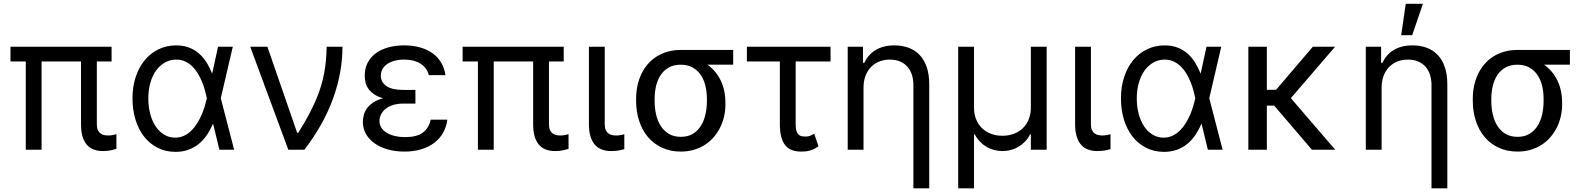

<svg xmlns="http://www.w3.org/2000/svg" viewBox="-20 -793 8394 1017"><path d="M571 -467.3H492.9V-134.9Q492.9 -115.8 498.4 -104Q503.9 -92.3 512.8 -85.9Q521.7 -79.5 532.5 -77.4Q543.3 -75.3 554 -75.3Q565.7 -75.3 577.9 -77.8Q590.2 -80.3 596.6 -82.4V-4.3Q585.9 -1.1 567.8 3Q549.7 7.1 524.1 7.1Q499.3 7.1 478.2 -0.4Q457 -7.8 441.6 -24.5Q426.1 -41.2 417.6 -68.4Q409.1 -95.5 409.1 -134.9V-467.3H200.3V0H116.5V-467.3H35.5V-545.5H571Z M907.7 11.4Q856.5 11 814.8 -10.3Q773.1 -31.6 743.4 -69.2Q713.8 -106.9 697.8 -158.7Q681.8 -210.6 681.8 -272.7Q681.8 -334.2 698.9 -385.7Q715.9 -437.1 746.6 -474.3Q777.3 -511.4 820 -532Q862.6 -552.6 913.4 -552.6Q950.6 -552.6 980.1 -541.5Q1009.6 -530.5 1032.7 -510.8Q1055.8 -491.1 1073.2 -463.6Q1090.6 -436.1 1103.7 -403.4H1104L1134.9 -545.5H1213.1L1149.5 -272.7L1220.2 0H1142L1108.7 -137.8H1108Q1094.1 -104.8 1075.3 -77.2Q1056.5 -49.7 1031.8 -29.8Q1007.1 -9.9 976.2 0.9Q945.3 11.7 907.7 11.4ZM1075.3 -274.1Q1071.7 -291.5 1065.9 -313.2Q1060 -334.9 1051 -357.4Q1041.9 -380 1029.5 -401.5Q1017 -422.9 1000.2 -439.8Q983.3 -456.7 961.8 -467Q940.3 -477.3 913.4 -477.3Q881 -477.3 853.9 -462Q826.7 -446.7 807 -419.6Q787.3 -392.4 776.5 -354.6Q765.6 -316.8 765.6 -271.3Q765.6 -226.9 775.9 -188.9Q786.2 -150.9 804.9 -123.2Q823.5 -95.5 849.6 -79.7Q875.7 -63.9 907.7 -63.9Q933.9 -63.9 955.6 -74.4Q977.3 -84.9 994.5 -101.9Q1011.7 -119 1025 -140.8Q1038.4 -162.6 1048.3 -185.7Q1058.2 -208.8 1064.8 -231.2Q1071.4 -253.6 1075.3 -271.3L1075.6 -272.7Z M1305.4 -545.5H1396.3L1554 -89.5H1559.7Q1590.2 -137.8 1612.9 -180Q1635.7 -222.3 1652.2 -260.7Q1668.7 -299 1679.5 -334.3Q1690.3 -369.7 1696.9 -404.3Q1703.5 -438.9 1706.5 -473.7Q1709.5 -508.5 1710.2 -545.5H1794Q1794 -408.4 1743.8 -270.1Q1693.5 -131.7 1592.3 0H1507.1Z M2180.4 -244.3H2115.1Q2086.3 -244.3 2063.2 -237.2Q2040.1 -230.1 2023.8 -217.5Q2007.5 -204.9 1998.8 -188Q1990.1 -171.2 1990.1 -152Q1990.1 -132.8 1999.8 -117.2Q2009.6 -101.6 2027.3 -90.4Q2045.1 -79.2 2070.3 -73Q2095.5 -66.8 2126.4 -66.8Q2186.1 -66.8 2218.4 -89.5Q2250.7 -112.2 2261.4 -159.1H2349.4Q2344.8 -120.7 2326.9 -89.5Q2308.9 -58.2 2279.7 -36Q2250.4 -13.8 2210.6 -2Q2170.8 9.9 2122.2 9.9Q2074.6 9.9 2034.3 -1.4Q1994 -12.8 1964.5 -33.6Q1935 -54.3 1918.5 -83.3Q1902 -112.2 1902 -147.7Q1902 -164.4 1906.6 -182.7Q1911.2 -201 1923.1 -218Q1935 -235.1 1956 -249.5Q1976.9 -263.8 2009.2 -272.7Q1979 -281.2 1960 -294.7Q1941.1 -308.2 1930.4 -324.2Q1919.7 -340.2 1915.8 -357.8Q1911.9 -375.4 1911.9 -392Q1911.9 -430 1927 -459.7Q1942.1 -489.3 1969.6 -510.1Q1997.2 -530.9 2035.7 -541.7Q2074.2 -552.6 2120.7 -552.6Q2167.3 -552.6 2205.4 -541.7Q2243.6 -530.9 2271.7 -510.7Q2299.7 -490.4 2316.9 -461.1Q2334.2 -431.8 2339.5 -394.9H2251.4Q2247.2 -413.4 2236.3 -428.6Q2225.5 -443.9 2209 -454.7Q2192.5 -465.6 2170.3 -471.4Q2148.1 -477.3 2120.7 -477.3Q2092.7 -477.3 2069.8 -471.1Q2046.9 -464.8 2030.7 -453.7Q2014.6 -442.5 2005.9 -426.7Q1997.2 -410.9 1997.2 -392Q1997.2 -358 2026.5 -337.4Q2055.8 -316.8 2115.1 -316.8H2180.4V-284.1Z M2965.9 -467.3H2887.8V-134.9Q2887.8 -115.8 2893.3 -104Q2898.8 -92.3 2907.7 -85.9Q2916.5 -79.5 2927.4 -77.4Q2938.2 -75.3 2948.9 -75.3Q2960.6 -75.3 2972.8 -77.8Q2985.1 -80.3 2991.5 -82.4V-4.3Q2980.8 -1.1 2962.7 3Q2944.6 7.1 2919 7.1Q2894.2 7.1 2873 -0.4Q2851.9 -7.8 2836.5 -24.5Q2821 -41.2 2812.5 -68.4Q2804 -95.5 2804 -134.9V-467.3H2595.2V0H2511.4V-467.3H2430.4V-545.5H2965.9Z M3183.2 -545.5V-134.9Q3183.2 -115.8 3188.7 -104Q3194.2 -92.3 3203.3 -85.9Q3212.4 -79.5 3223.5 -77.4Q3234.7 -75.3 3245.7 -75.3Q3251.1 -75.3 3257.1 -76Q3263.1 -76.7 3269 -77.8Q3274.9 -78.8 3279.7 -80.1Q3284.4 -81.3 3286.9 -82.4V-2.8Q3276.3 0.4 3258.9 3.7Q3241.5 7.1 3215.9 7.1Q3191.1 7.1 3169.6 -0.4Q3148.1 -7.8 3132.6 -24.5Q3117.2 -41.2 3108.3 -68.4Q3099.4 -95.5 3099.4 -134.9V-545.5Z M3349.4 -269.9Q3349.4 -306.5 3356.7 -339.8Q3364 -373.2 3377.8 -402Q3391.7 -430.8 3411.9 -454Q3432.2 -477.3 3458.5 -493.8Q3484.7 -510.3 3516.5 -519.4Q3548.3 -528.4 3585.2 -528.4H3863.6V-450.3H3727.3Q3772.7 -418 3797.6 -366.5Q3822.4 -315 3822.4 -248.6V-238.6Q3822.4 -206.7 3815.3 -175.8Q3808.2 -144.9 3794.4 -117.4Q3780.5 -89.8 3760.5 -66.4Q3740.4 -43 3714.1 -26.1Q3687.9 -9.2 3655.9 0.4Q3623.9 9.9 3586.6 9.9Q3530.9 9.9 3486.7 -10.7Q3442.5 -31.2 3412.1 -67.3Q3381.7 -103.3 3365.6 -152.5Q3349.4 -201.7 3349.4 -258.5ZM3447.4 -258.5Q3447.4 -220.2 3455.4 -185.7Q3463.4 -151.3 3480.3 -125.2Q3497.2 -99.1 3523.6 -83.6Q3550.1 -68.2 3586.6 -68.2Q3622.9 -68.2 3649 -83.6Q3675.1 -99.1 3691.8 -125.2Q3708.5 -151.3 3716.4 -185.7Q3724.4 -220.2 3724.4 -258.5V-269.9Q3724.4 -306.1 3716.4 -338.8Q3708.5 -371.4 3691.6 -396.3Q3674.7 -421.2 3648.4 -435.7Q3622.2 -450.3 3585.2 -450.3Q3549 -450.3 3522.9 -435.7Q3496.8 -421.2 3480.1 -396.3Q3463.4 -371.4 3455.4 -338.8Q3447.4 -306.1 3447.4 -269.9Z M4379.3 -467.3H4194.6V-132.1Q4194.6 -108.7 4199.9 -96.1Q4205.3 -83.5 4213.2 -77.6Q4221.2 -71.7 4230.6 -70.7Q4240.1 -69.6 4248.6 -69.6Q4261.4 -69.6 4273.3 -74.8Q4285.2 -79.9 4292.6 -85.2L4315.3 -18.5Q4303.3 -9.6 4291.5 -3.9Q4279.8 1.8 4268.6 4.8Q4257.5 7.8 4246.1 8.9Q4234.7 9.9 4223 9.9Q4195.3 9.9 4174.4 1.8Q4153.4 -6.4 4139.2 -24Q4125 -41.5 4117.9 -69.2Q4110.8 -96.9 4110.8 -136.4V-467.3H3936.1V-545.5H4379.3Z M4554 0H4470.2V-545.5H4551.1V-460.2H4558.2Q4567.8 -481.2 4582.4 -498Q4596.9 -514.9 4616.7 -527.2Q4636.4 -539.4 4661.4 -546Q4686.4 -552.6 4717.3 -552.6Q4758.9 -552.6 4793 -540Q4827.1 -527.3 4851.2 -501.8Q4875.4 -476.2 4888.7 -437.5Q4902 -398.8 4902 -346.6V204.5H4818.2V-340.9Q4818.2 -372.9 4809.7 -398.3Q4801.1 -423.7 4785 -441.2Q4768.8 -458.8 4745.7 -468Q4722.7 -477.3 4693.2 -477.3Q4663.4 -477.3 4638 -467.3Q4612.6 -457.4 4593.9 -438.4Q4575.3 -419.4 4564.6 -391.7Q4554 -364 4554 -328.1Z M5055.4 -545.5H5139.2V-223Q5139.2 -189.6 5150 -162.3Q5160.9 -134.9 5180.6 -115.2Q5200.3 -95.5 5228 -84.7Q5255.7 -73.9 5289.8 -73.9Q5323.9 -73.9 5351.7 -84.9Q5379.6 -95.9 5399.3 -115.6Q5419 -135.3 5429.7 -162.6Q5440.3 -190 5440.3 -223V-545.5H5524.1V0H5440.3V-81H5436.1Q5425.1 -59.3 5409.3 -43Q5393.5 -26.6 5374.6 -15.4Q5355.8 -4.3 5334.2 1.4Q5312.5 7.1 5289.8 7.1Q5267 7.1 5245.6 1.4Q5224.1 -4.3 5205.1 -15.4Q5186.1 -26.6 5170.5 -43Q5154.8 -59.3 5143.5 -81H5139.2V204.5H5055.4Z M5758.5 -545.5V-134.9Q5758.5 -115.8 5764 -104Q5769.5 -92.3 5778.6 -85.9Q5787.6 -79.5 5798.8 -77.4Q5810 -75.3 5821 -75.3Q5826.3 -75.3 5832.4 -76Q5838.4 -76.7 5844.3 -77.8Q5850.1 -78.8 5854.9 -80.1Q5859.7 -81.3 5862.2 -82.4V-2.8Q5851.6 0.4 5834.2 3.7Q5816.8 7.1 5791.2 7.1Q5766.3 7.1 5744.9 -0.4Q5723.4 -7.8 5707.9 -24.5Q5692.5 -41.2 5683.6 -68.4Q5674.7 -95.5 5674.7 -134.9V-545.5Z M6143.5 11.4Q6092.3 11 6050.6 -10.3Q6008.9 -31.6 5979.2 -69.2Q5949.6 -106.9 5933.6 -158.7Q5917.6 -210.6 5917.6 -272.7Q5917.6 -334.2 5934.7 -385.7Q5951.7 -437.1 5982.4 -474.3Q6013.1 -511.4 6055.8 -532Q6098.4 -552.6 6149.1 -552.6Q6186.4 -552.6 6215.9 -541.5Q6245.4 -530.5 6268.5 -510.8Q6291.5 -491.1 6308.9 -463.6Q6326.3 -436.1 6339.5 -403.4H6339.8L6370.7 -545.5H6448.9L6385.3 -272.7L6456 0H6377.8L6344.5 -137.8H6343.8Q6329.9 -104.8 6311.1 -77.2Q6292.3 -49.7 6267.6 -29.8Q6242.9 -9.9 6212 0.9Q6181.1 11.7 6143.5 11.4ZM6311.1 -274.1Q6307.5 -291.5 6301.7 -313.2Q6295.8 -334.9 6286.8 -357.4Q6277.7 -380 6265.3 -401.5Q6252.8 -422.9 6236 -439.8Q6219.1 -456.7 6197.6 -467Q6176.1 -477.3 6149.1 -477.3Q6116.8 -477.3 6089.7 -462Q6062.5 -446.7 6042.8 -419.6Q6023.1 -392.4 6012.3 -354.6Q6001.4 -316.8 6001.4 -271.3Q6001.4 -226.9 6011.7 -188.9Q6022 -150.9 6040.7 -123.2Q6059.3 -95.5 6085.4 -79.7Q6111.5 -63.9 6143.5 -63.9Q6169.7 -63.9 6191.4 -74.4Q6213.1 -84.9 6230.3 -101.9Q6247.5 -119 6260.8 -140.8Q6274.1 -162.6 6284.1 -185.7Q6294 -208.8 6300.6 -231.2Q6307.2 -253.6 6311.1 -271.3L6311.4 -272.7Z M6690.3 -317.5H6739.3L6933.9 -545.5H7051.8L6817.5 -273.1L7052.6 0H6929L6729 -233.7H6690.3V0H6592.3V-545.5H6690.3Z M7298.3 0H7214.5V-545.5H7295.5V-460.2H7302.6Q7312.1 -481.2 7326.7 -498Q7341.3 -514.9 7361 -527.2Q7380.7 -539.4 7405.7 -546Q7430.8 -552.6 7461.6 -552.6Q7503.2 -552.6 7537.3 -540Q7571.4 -527.3 7595.5 -501.8Q7619.7 -476.2 7633 -437.5Q7646.3 -398.8 7646.3 -346.6V204.5H7562.5V-340.9Q7562.5 -372.9 7554 -398.3Q7545.5 -423.7 7529.3 -441.2Q7513.1 -458.8 7490.1 -468Q7467 -477.3 7437.5 -477.3Q7407.7 -477.3 7382.3 -467.3Q7356.9 -457.4 7338.2 -438.4Q7319.6 -419.4 7308.9 -391.7Q7298.3 -364 7298.3 -328.1ZM7426.1 -772.7H7517L7460.2 -606.5H7402Z M7781.2 -269.9Q7781.2 -306.5 7788.5 -339.8Q7795.8 -373.2 7809.7 -402Q7823.5 -430.8 7843.8 -454Q7864 -477.3 7890.3 -493.8Q7916.5 -510.3 7948.3 -519.4Q7980.1 -528.4 8017 -528.4H8295.5V-450.3H8159.1Q8204.5 -418 8229.4 -366.5Q8254.3 -315 8254.3 -248.6V-238.6Q8254.3 -206.7 8247.2 -175.8Q8240.1 -144.9 8226.2 -117.4Q8212.4 -89.8 8192.3 -66.4Q8172.2 -43 8146 -26.1Q8119.7 -9.2 8087.7 0.4Q8055.8 9.9 8018.5 9.9Q7962.7 9.9 7918.5 -10.7Q7874.3 -31.2 7843.9 -67.3Q7813.6 -103.3 7797.4 -152.5Q7781.2 -201.7 7781.2 -258.5ZM7879.3 -258.5Q7879.3 -220.2 7887.3 -185.7Q7895.2 -151.3 7912.1 -125.2Q7929 -99.1 7955.4 -83.6Q7981.9 -68.2 8018.5 -68.2Q8054.7 -68.2 8080.8 -83.6Q8106.9 -99.1 8123.6 -125.2Q8140.3 -151.3 8148.3 -185.7Q8156.2 -220.2 8156.2 -258.5V-269.9Q8156.2 -306.1 8148.3 -338.8Q8140.3 -371.4 8123.4 -396.3Q8106.5 -421.2 8080.3 -435.7Q8054 -450.3 8017 -450.3Q7980.8 -450.3 7954.7 -435.7Q7928.6 -421.2 7911.9 -396.3Q7895.2 -371.4 7887.3 -338.8Q7879.3 -306.1 7879.3 -269.9Z"/></svg>

Font: Fast_Sans
Style: Regular
Weight: 400
Designer: Rasmus Andersson
Foundry: rsms
Version: Version 3.018;git-588b23468